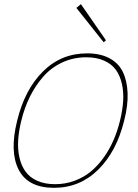

<svg xmlns="http://www.w3.org/2000/svg" viewBox="-20 -898 666 928"><path d="M397 -621.1Q334.5 -621.1 281 -596.2Q227.5 -571.3 189.5 -528.1Q151.4 -484.9 124.8 -431.2Q98.1 -377.4 83 -314.9Q70.8 -265.6 67.9 -221.4Q64.9 -177.2 73.7 -137.7Q82.5 -98.1 102.8 -69.6Q123 -41 159.4 -24.4Q195.8 -7.8 246.1 -7.8Q296.4 -7.8 340.8 -24.4Q385.3 -41 419.4 -69.3Q453.6 -97.7 481.7 -137.2Q509.8 -176.8 528.8 -220.9Q547.9 -265.1 560.1 -314.9Q572.3 -364.7 575.2 -408.9Q578.1 -453.1 569.3 -492.4Q560.5 -531.7 540.3 -560.1Q520 -588.4 483.6 -604.7Q447.3 -621.1 397 -621.1ZM580.1 -314.9Q543.5 -165.5 454.6 -77.9Q365.7 9.8 241.2 9.8Q115.7 9.8 70.6 -77.1Q25.4 -164.1 63 -314.9Q99.6 -465.3 187.7 -552.7Q275.9 -640.1 400.9 -640.1Q464.4 -640.1 508.3 -616.9Q552.2 -593.8 573.2 -551.3Q594.2 -508.8 596.7 -448.7Q599.1 -388.7 580.1 -314.9ZM371.1 -877.9 492.2 -703.1 481 -693.8 349.1 -859.9Z"/></svg>

Font: Sinkin Sans 100 Thin Italic
Style: Regular
Weight: 100
Italic angle: -112°
Designer: Keith Bates
Foundry: K-Type
Version: Sinkin Sans (version 1.0)  by Keith Bates   •   © 2014   www